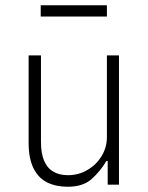

<svg xmlns="http://www.w3.org/2000/svg" viewBox="-20 -703 565 731"><path d="M238 8Q194 8 160.5 -8Q127 -24 108 -61.5Q89 -99 89 -159V-492H136V-162Q136 -120 147.5 -92Q159 -64 182 -50Q205 -36 239 -36Q279 -36 313 -56Q347 -76 367 -109Q387 -142 387 -181V-492H433V0H390V-90H385Q362 -51 329 -21.5Q296 8 238 8ZM135 -640V-683H387V-640Z"/></svg>

Font: Nunito Sans 7pt Condensed ExtraLight
Style: Regular
Weight: 250
Width: 3
Designer: Vernon Adams
Foundry: Vernon Adams
Version: Version 3.101;gftools[0.9.27]